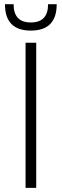

<svg xmlns="http://www.w3.org/2000/svg" viewBox="-20 -904 296 924"><path d="M154.3 -698.2V0H103V-698.2ZM3.9 -883.8H45.4Q45.4 -795.9 128.4 -795.9Q211.4 -795.9 211.4 -883.8H252.9Q252.9 -756.8 128.4 -756.8Q3.9 -756.8 3.9 -883.8Z"/></svg>

Font: Voltera Light
Style: Light
Weight: 300
Designer: Bernd Montag
Version: Version 1.301